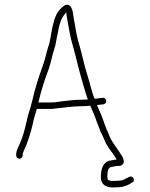

<svg xmlns="http://www.w3.org/2000/svg" viewBox="-20 -655 648 830"><path d="M78 17V11C78 9 79.7 4.3 83 -3C99.4 -38.6 111.3 -75.5 122 -120C127.3 -149.9 133 -159.9 139 -184H200C204.7 -184 211.3 -184.7 220 -186C256.2 -189.3 295.6 -196 335 -196C345 -196 355.3 -196.7 366 -198H370C379.3 -177.1 390 -154.8 397 -132L407 -106C410.3 -96.7 413 -89.7 415 -85C424.4 -69.3 432.1 -46.1 441 -30C453.4 -7.7 472.5 12 484 35C474.3 35 466 38 457 39C426 44.2 416 74.6 416 111C416 139.2 433.2 152.1 459 155H477.5C504.5 155 520.8 151.3 540 141L551 134C568.5 125.9 553.9 100.7 538 110L526 116C516.5 121.3 506.7 126 495 126C489 126.7 483 127 477 127H461C458.4 126.5 446 123.9 446 121C444.7 117.7 444 114.3 444 111C444 94.7 445.1 67 462 67L480 63C484.7 62.3 489.3 62 494 62C500 62.7 505.3 60.7 510 56C519.5 46.5 514.1 32.2 509 22C492.3 -7.2 470.2 -30.5 455.5 -61.5C450.2 -72.7 445.8 -88.3 440 -97C436.3 -108.2 428 -129 424 -142C416.8 -162.2 406.4 -182.5 399 -201C405.7 -201.7 411.7 -202.3 417 -203L427 -204C445 -207 441.9 -235 424 -232L414 -231C407.3 -229.7 399.7 -228.7 391 -228H389C375.5 -259.6 369.1 -295.8 358 -329C344.8 -368.6 331.1 -436.7 318 -478C310.9 -503 306.4 -532.9 302 -558C295.6 -583.5 298.2 -625.1 275.5 -633.5C261.4 -638.7 251 -624.8 243 -618C222.4 -599.7 213.8 -569.3 206.5 -537C200.5 -510.7 198 -478.1 189 -454C180.5 -428.4 174.7 -395.4 164 -368C146.9 -321.5 131.1 -271.6 119 -218C109 -176.7 102.4 -166.8 94 -126C87 -93.4 79 -66.9 69 -42C63.1 -27.3 50 -4.6 50 11V17C50 24.9 56.1 31 64 31C71.9 31 78 24.9 78 17ZM146 -212C158 -263.6 173.7 -313.6 191 -358C200.5 -385 206.5 -419.6 215 -445C222.6 -464.1 223.1 -486.4 229 -508C235.4 -546.4 243.9 -578.9 266 -601C267.3 -597 268 -592.7 268 -588C272.3 -560.7 275.8 -542.5 281 -515C287.9 -477 296.5 -454 306.5 -413.5C322.7 -347.7 336.7 -296.7 356 -235L360 -225C351.3 -224.3 343 -224 335 -224C313.4 -224 294.1 -222.5 274 -220C249 -218.4 223.9 -212 200 -212Z"/></svg>

Font: HoneyBee
Style: XLit
Weight: 200
Foundry: Cannot Into Space Fonts
Version: Version 0.89